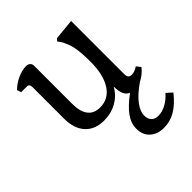

<svg xmlns="http://www.w3.org/2000/svg" viewBox="-196 -589 970 970"><g transform="rotate(-45 289.0 -104.0)"><path d="M316 157Q316 118 341.5 82.5Q367 47 422 6Q403 -2 394.5 -21.5Q386 -41 386 -75Q364 -34 323 -10.5Q282 13 231 13Q166 13 130 -26.5Q94 -66 94 -137V-363Q94 -385 76 -385H35L28 -407Q51 -431 84.5 -446Q118 -461 146 -461Q159 -461 167.5 -453.5Q176 -446 176 -434V-159Q176 -105 198 -76.5Q220 -48 263 -48Q324 -48 358 -100.5Q392 -153 392 -246Q392 -312 384.5 -349.5Q377 -387 356 -423L345 -437L356 -450L468 -461V-80Q468 -52 492 -52Q515 -52 537 -68L555 -45Q529 -13 497 2Q442 40 416.5 74.5Q391 109 391 137Q391 163 404.5 176.5Q418 190 442 190Q468 190 496.5 175Q525 160 548 133L578 160Q540 208 501.5 230.5Q463 253 418 253Q373 253 344.5 227.5Q316 202 316 157Z"/></g></svg>

Font: Kurale
Style: Regular
Weight: 400
Designer: Eduardo Rodriguez Tunni
Foundry: Eduardo Rodriguez Tunni
Version: Version 2.000